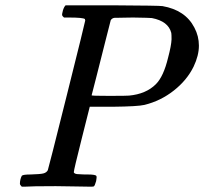

<svg xmlns="http://www.w3.org/2000/svg" viewBox="-20 -703 769 723"><path d="M62 0Q55 -7 55 -11Q55 -27 62 -41Q66 -46 96 -46Q132 -47 143.5 -50Q155 -53 160 -62Q162 -66 231.5 -344Q301 -622 301 -626Q301 -627 300 -629V-631Q294 -637 239 -637H221Q215 -642 214 -645.5Q213 -649 217 -664Q221 -677 227 -683H404Q581 -682 592 -680Q678 -665 712 -599Q729 -567 729 -531Q729 -494 709 -452Q684 -401 634.5 -362Q585 -323 524 -308Q499 -302 404 -301H318L288 -182Q258 -63 258 -55Q258 -53 259.5 -51.5Q261 -50 263.5 -49Q266 -48 269.5 -47.5Q273 -47 278 -47Q283 -47 287.5 -46.5Q292 -46 298.5 -46Q305 -46 310 -46Q341 -46 343 -40Q345 -37 342 -21Q337 -3 333 -1Q330 0 321 0Q301 0 258 -1Q215 -2 190 -2Q97 -2 72 0ZM552 -635Q546 -636 481 -637Q466 -637 449.5 -636.5Q433 -636 423 -636Q413 -636 412 -636Q402 -635 397 -627Q396 -625 378.5 -554.5Q361 -484 343 -414L325 -344Q325 -342 390 -342Q459 -342 466 -343Q530 -349 567 -386Q596 -415 613 -486Q625 -531 626 -555Q626 -573 625 -579Q614 -623 552 -635Z"/></svg>

Font: KaTeX_Main
Style: Italic
Weight: 400
Version: Version 1.1; ttfautohint (v1.3)